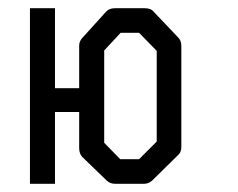

<svg xmlns="http://www.w3.org/2000/svg" viewBox="-20 -498 580 468"><path d="M182 -407 239 -470Q246 -478 261 -478H332Q348 -478 354 -470L414 -407Q422 -399 422 -386V-140Q422 -126 413 -119L352 -59Q343 -50 331 -50H261Q248 -50 240 -58L181 -115Q173 -123 173 -137V-225H114V-50H53V-478H114V-283H173V-387Q173 -398 182 -407ZM234 -375V-150L273 -110H319L362 -153V-374L319 -418H274Z"/></svg>

Font: 3270 Nerd Font Mono
Style: Regular
Weight: 400
Monospace: yes
Version: Version 3.0.1;Nerd Fonts 3.0.0